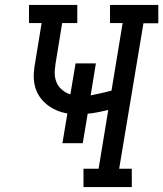

<svg xmlns="http://www.w3.org/2000/svg" viewBox="-20 -755 659 775"><path d="M317 0V-74H378L417 -311Q396 -306 375.5 -302Q355 -298 334 -296L314 -177H232L252 -297Q228 -301 206.5 -310.5Q185 -320 167.5 -334.5Q150 -349 137.5 -368.5Q125 -388 120 -411.5Q115 -435 116.5 -459.5Q118 -484 123 -509L148 -662H97V-735H292V-662H231L204 -497Q202 -484 201 -470.5Q200 -457 202 -444.5Q204 -432 209 -420.5Q214 -409 222.5 -400Q231 -391 242 -384Q253 -377 264 -374L285 -499H367L346 -370Q367 -374 388 -379Q409 -384 430 -389L475 -662H424V-735H619V-661H559L461 -74H512V0Z"/></svg>

Font: Iosevka Slab Extended Oblique
Style: Regular
Weight: 400
Width: 7
Italic angle: -9°
Monospace: yes
Designer: Belleve Invis
Foundry: Belleve Invis
Version: Version 11.1.0; ttfautohint (v1.8.3)